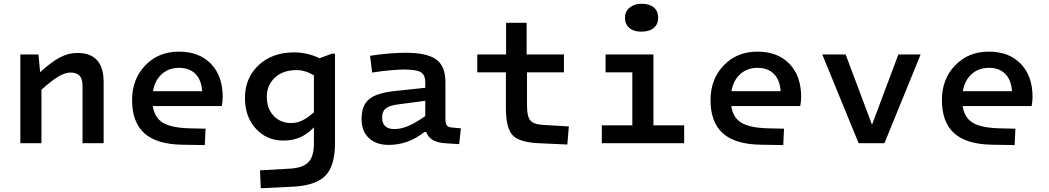

<svg xmlns="http://www.w3.org/2000/svg" viewBox="-20 -760 5566 1019"><path d="M88 -471H184L193 -377Q255 -433 299.5 -456Q344 -479 391 -479Q460 -479 495 -440.5Q530 -402 530 -325V0H418V-305Q418 -341 402.5 -358Q387 -375 354 -375Q326 -375 291 -354.5Q256 -334 200 -284V0H88Z M983 -79 1071 -77 1067 10 947 8Q812 6 746.5 -52.5Q681 -111 681 -229Q681 -340 751 -413Q821 -486 930 -486Q1037 -486 1099.5 -421.5Q1162 -357 1162 -245Q1162 -232 1160.5 -219.5Q1159 -207 1157 -197H791Q800 -136 844 -109Q888 -82 983 -79ZM931 -400Q876 -400 839 -367Q802 -334 792 -276H1053Q1049 -336 1017 -368Q985 -400 931 -400Z M1483 -14Q1396 -14 1338 -77Q1280 -140 1280 -240Q1280 -346 1352.5 -414Q1425 -482 1541 -482Q1576 -482 1610.5 -474Q1645 -466 1676 -451L1741 -475H1758V-1Q1758 121 1706.5 173Q1655 225 1532 231L1364 239L1360 144L1520 135Q1588 131 1617 100.5Q1646 70 1646 2V-84Q1610 -47 1571.5 -30.5Q1533 -14 1483 -14ZM1553 -388Q1482 -388 1439 -348Q1396 -308 1396 -247Q1396 -184 1432 -145.5Q1468 -107 1525 -107Q1556 -107 1584 -120.5Q1612 -134 1646 -164V-360Q1623 -374 1600 -381Q1577 -388 1553 -388Z M2344 -324V-131Q2344 -104 2351.5 -94Q2359 -84 2381 -83L2426 -79L2417 5L2354 1Q2306 -1 2279.5 -15.5Q2253 -30 2242 -59H2232Q2189 -25 2142 -8Q2095 9 2043 9Q1976 9 1937.5 -27.5Q1899 -64 1899 -128Q1899 -199 1937 -232Q1975 -265 2067 -276L2237 -294V-323Q2237 -363 2213 -377Q2189 -391 2126 -391Q2097 -391 2052 -387Q2007 -383 1955 -375L1944 -464Q1996 -472 2044.5 -476Q2093 -480 2131 -480Q2246 -480 2295 -444.5Q2344 -409 2344 -324ZM2008 -135Q2008 -106 2024.5 -90.5Q2041 -75 2072 -75Q2109 -75 2147.5 -91.5Q2186 -108 2237 -144V-225L2093 -206Q2047 -200 2027.5 -184.5Q2008 -169 2008 -135Z M2665 -186V-376H2513V-471H2666V-639H2775V-471H2973V-376H2777V-200Q2777 -142 2794.5 -121Q2812 -100 2863 -97L2999 -89L2991 7L2837 0Q2735 -5 2700 -43Q2665 -81 2665 -186Z M3473 -665Q3473 -631 3449.5 -611.5Q3426 -592 3384 -592Q3343 -592 3320 -611.5Q3297 -631 3297 -666Q3297 -699 3321.5 -719.5Q3346 -740 3385 -740Q3427 -740 3450 -720.5Q3473 -701 3473 -665ZM3174 0V-95H3336V-376H3194V-471H3448V-95H3611V0Z M4053 -79 4141 -77 4137 10 4017 8Q3882 6 3816.5 -52.5Q3751 -111 3751 -229Q3751 -340 3821 -413Q3891 -486 4000 -486Q4107 -486 4169.5 -421.5Q4232 -357 4232 -245Q4232 -232 4230.5 -219.5Q4229 -207 4227 -197H3861Q3870 -136 3914 -109Q3958 -82 4053 -79ZM4001 -400Q3946 -400 3909 -367Q3872 -334 3862 -276H4123Q4119 -336 4087 -368Q4055 -400 4001 -400Z M4537 0 4344 -471H4468L4608 -98L4748 -471H4866L4674 0Z M5281 -79 5369 -77 5365 10 5245 8Q5110 6 5044.5 -52.5Q4979 -111 4979 -229Q4979 -340 5049 -413Q5119 -486 5228 -486Q5335 -486 5397.5 -421.5Q5460 -357 5460 -245Q5460 -232 5458.5 -219.5Q5457 -207 5455 -197H5089Q5098 -136 5142 -109Q5186 -82 5281 -79ZM5229 -400Q5174 -400 5137 -367Q5100 -334 5090 -276H5351Q5347 -336 5315 -368Q5283 -400 5229 -400Z"/></svg>

Font: Intel One Mono Medium
Style: Regular
Weight: 500
Monospace: yes
Designer: Fred Shallcrass
Foundry: Frere-Jones Type LLC
Version: Version 1.400;hotconv 1.1.0;makeotfexe 2.6.0;FJTRelease1.4